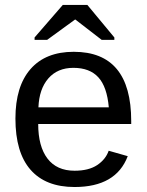

<svg xmlns="http://www.w3.org/2000/svg" viewBox="-20 -748 596 778"><path d="M134.8 -245.6Q134.8 -154.8 172.4 -105.5Q210 -56.2 282.2 -56.2Q339.4 -56.2 373.8 -79.1Q408.2 -102.1 420.4 -137.2L497.6 -115.2Q450.2 9.8 282.2 9.8Q165 9.8 103.8 -60.1Q42.5 -129.9 42.5 -267.6Q42.5 -398.4 103.8 -468.3Q165 -538.1 278.8 -538.1Q511.7 -538.1 511.7 -257.3V-245.6ZM420.9 -313Q413.6 -396.5 378.4 -434.8Q343.3 -473.1 277.3 -473.1Q213.4 -473.1 176 -430.4Q138.7 -387.7 135.7 -313ZM120.1 -586.4V-596.2L234.4 -728H334L443.4 -596.2V-586.4H392.1L285.2 -668.9H284.2L170.9 -586.4Z"/></svg>

Font: Arimo Nerd Font
Style: Regular
Weight: 400
Designer: Steve Matteson
Foundry: Monotype Imaging Inc.
Version: Version 1.33;Nerd Fonts 3.2.1